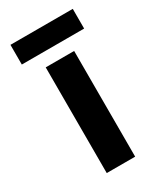

<svg xmlns="http://www.w3.org/2000/svg" viewBox="-148 -610 562 667"><g transform="rotate(-30 133.5 -276.5)"><path d="M77 -424H191V0H77ZM10 -553H260V-474H10Z"/></g></svg>

Font: Reem Kufi Fun Medium
Style: Regular
Weight: 500
Designer: Khaled Hosny
Version: Version 1.005